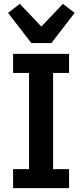

<svg xmlns="http://www.w3.org/2000/svg" viewBox="-20 -978 427 998"><path d="M48 0V-99H131V-599H48V-698H339V-599H256V-99H339V0ZM143 -754 22 -911 83 -958 195 -840 307 -958 368 -911 247 -754Z"/></svg>

Font: IBM Plex Sans Condensed SemiBold
Style: Regular
Weight: 600
Width: 3
Designer: Mike Abbink, Paul van der Laan, Pieter van Rosmalen
Foundry: Bold Monday
Version: Version 1.3